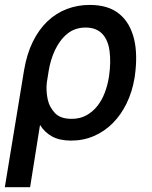

<svg xmlns="http://www.w3.org/2000/svg" viewBox="-31 -573 629 796"><path d="M-11 203.1 68.9 -282.7Q80.3 -349.8 105.3 -400.4Q130.3 -451 166 -484.9Q201.7 -518.8 246.3 -535.7Q290.8 -552.6 340.9 -552.6Q419 -552.6 464.1 -514.9Q486.9 -496.1 502 -469.8Q517 -443.5 524.9 -411Q532.7 -378.6 533.4 -340.2Q534.1 -301.8 528.1 -258.5L526.6 -248.6Q517 -191.8 493.8 -144.2Q470.5 -96.6 436.4 -62.3Q402.3 -28.1 358.5 -9.1Q314.6 9.9 263.8 9.9Q216.3 9.9 185.2 -7.1Q154.1 -24.1 134.9 -55L93.8 203.1ZM166.5 -162.3Q170.1 -144.9 177.9 -130.5Q185.7 -116.1 197.1 -104Q219.8 -80.3 266 -80.3Q301.1 -80.3 327.4 -95Q353.7 -109.7 372.5 -133.5Q391.3 -157.3 402.9 -187.5Q414.4 -217.7 419.7 -248.6L421.2 -258.5Q429.3 -315 423.3 -360.4Q420.5 -383.2 413 -401.3Q405.5 -419.4 393.5 -432.2Q381.4 -445 364.2 -451.9Q346.9 -458.8 324.2 -458.8Q279.1 -458.8 247.5 -432.5Q231.5 -419.4 218.9 -402.2Q206.3 -384.9 196.9 -365.1Q187.5 -345.2 180.9 -323.3Q174.4 -301.5 170.8 -279.1L163 -230.1Q161.2 -213.1 162.1 -196.4Q163 -179.7 166.5 -162.3Z"/></svg>

Font: Inter P Medium
Style: Italic
Weight: 500
Italic angle: 9.39999°
Designer: Rasmus Andersson
Foundry: rsms
Version: Version 3.018;git-588b23468